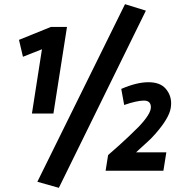

<svg xmlns="http://www.w3.org/2000/svg" viewBox="-20 -816 880 920"><path d="M236 -272H133L181 -580L90 -544L71 -625L224 -687H301ZM575 -313 561 -390Q635 -422 691 -422Q747 -422 773.5 -391.5Q800 -361 800 -321Q800 -310 798 -298Q790 -249 723 -173Q703 -150 680 -130Q657 -110 647.5 -100.5Q638 -91 632 -86H777L763 2H486L498 -73Q511 -84 553.5 -122Q596 -160 645 -209Q703 -270 703 -302Q703 -334 669.5 -334Q636 -334 575 -313ZM679 -765 262 84 159 55 579 -796Z"/></svg>

Font: Rambla
Style: Bold Italic
Weight: 700
Italic angle: -12°
Designer: Martin Sommaruga
Foundry: Martin Sommaruga
Version: Version 1.001